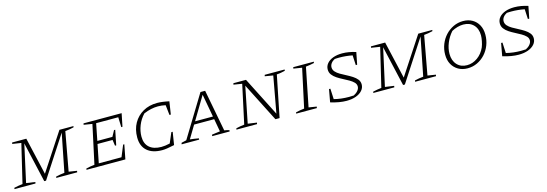

<svg xmlns="http://www.w3.org/2000/svg" viewBox="13 -1349 6213 2179"><g transform="rotate(-15 3119.0 -259.0)"><path d="M4 0 7 -15Q65 -28 107 -32L215 -486L112 -502L115 -518H282L383 -79L671 -518H836L833 -504Q803 -497 780 -493Q757 -489 732 -487L649 -32L744 -17L741 0H495L498 -15Q523 -21 548.5 -25.5Q574 -30 599 -32L688 -481L375 0H354L246 -472L149 -32L254 -17L251 0Z M850 0 853 -15Q879 -21 904 -25.5Q929 -30 952 -32L1050 -486L951 -502L954 -518H1402L1371 -366H1357L1353 -483H1093L1054 -285H1231L1269 -355H1283L1248 -181H1234L1224 -251H1047L1004 -35H1271L1326 -169H1340L1307 0Z M1740 7Q1626 7 1563.5 -48Q1501 -103 1501 -205Q1501 -300 1541.5 -372Q1582 -444 1654 -485Q1726 -526 1820 -526Q1847 -526 1883 -521.5Q1919 -517 1960 -508L1937 -358H1921L1908 -476Q1863 -486 1819 -486Q1738 -486 1651 -449Q1602 -398 1576 -332.5Q1550 -267 1550 -201Q1550 -119 1599.5 -75Q1649 -31 1740 -31Q1783 -31 1840 -44L1891 -164H1907L1883 -14Q1829 -3 1798 2Q1767 7 1740 7Z M2476 -28Q2492 -26 2506.5 -22.5Q2521 -19 2534 -15L2532 0H2327L2330 -17L2426 -30L2399 -180H2163L2073 -30Q2099 -27 2124 -23.5Q2149 -20 2175 -15L2174 0H1968L1972 -17L2031 -31L2328 -518H2383ZM2183 -213H2393L2344 -482Z M3083 -518H3317L3315 -503Q3291 -498 3270 -493.5Q3249 -489 3217 -487L3119 0H3070L2838 -456L2753 -32L2858 -17L2854 0H2612L2615 -15Q2640 -21 2664.5 -25.5Q2689 -30 2712 -32L2810 -486L2711 -502L2715 -518H2863L3097 -58L3175 -486L3079 -502Z M3314 0 3317 -15Q3344 -21 3368.5 -25.5Q3393 -30 3416 -32L3514 -486L3415 -502L3418 -518H3660L3657 -503Q3626 -497 3605 -493Q3584 -489 3559 -487L3468 -32L3560 -17L3557 0Z M4110 -357 4104 -473Q4027 -488 3951 -488Q3937 -488 3923 -487.5Q3909 -487 3897 -486Q3869 -472 3853 -450Q3837 -428 3837 -403Q3837 -374 3857 -351.5Q3877 -329 3909 -310.5Q3941 -292 3977 -273.5Q4013 -255 4045 -234.5Q4077 -214 4097.5 -188.5Q4118 -163 4118 -129Q4118 -89 4091 -58Q4064 -27 4016.5 -9.5Q3969 8 3906 8Q3823 8 3719 -24L3746 -173H3762L3768 -49Q3849 -28 3943 -28Q3972 -28 3999 -30Q4031 -46 4050 -69.5Q4069 -93 4069 -118Q4069 -145 4048.5 -166Q4028 -187 3996 -205.5Q3964 -224 3928.5 -242Q3893 -260 3861 -281Q3829 -302 3809 -328.5Q3789 -355 3789 -390Q3789 -430 3815 -461Q3841 -492 3887 -509Q3933 -526 3994 -526Q4033 -526 4073.5 -519Q4114 -512 4154 -499L4126 -357Z M4220 0 4223 -15Q4281 -28 4323 -32L4431 -486L4328 -502L4331 -518H4498L4599 -79L4887 -518H5052L5049 -504Q5019 -497 4996 -493Q4973 -489 4948 -487L4865 -32L4960 -17L4957 0H4711L4714 -15Q4739 -21 4764.5 -25.5Q4790 -30 4815 -32L4904 -481L4591 0H4570L4462 -472L4365 -32L4470 -17L4467 0Z M5328 7Q5267 7 5220 -20Q5173 -47 5146.5 -95Q5120 -143 5120 -208Q5120 -273 5143 -330.5Q5166 -388 5206.5 -431.5Q5247 -475 5300 -500Q5353 -525 5414 -525Q5475 -525 5521.5 -498.5Q5568 -472 5594 -424Q5620 -376 5620 -311Q5620 -246 5597.5 -188Q5575 -130 5535 -86.5Q5495 -43 5442 -18Q5389 7 5328 7ZM5331 -29Q5397 -29 5454.5 -70Q5512 -111 5543 -181Q5555 -211 5562.5 -249.5Q5570 -288 5570 -316Q5570 -394 5525.5 -440Q5481 -486 5406 -486Q5372 -486 5336.5 -476Q5301 -466 5269 -448Q5222 -395 5196 -330.5Q5170 -266 5170 -204Q5170 -125 5214 -77Q5258 -29 5331 -29Z M6132 -357 6126 -473Q6049 -488 5973 -488Q5959 -488 5945 -487.5Q5931 -487 5919 -486Q5891 -472 5875 -450Q5859 -428 5859 -403Q5859 -374 5879 -351.5Q5899 -329 5931 -310.5Q5963 -292 5999 -273.5Q6035 -255 6067 -234.5Q6099 -214 6119.5 -188.5Q6140 -163 6140 -129Q6140 -89 6113 -58Q6086 -27 6038.5 -9.5Q5991 8 5928 8Q5845 8 5741 -24L5768 -173H5784L5790 -49Q5871 -28 5965 -28Q5994 -28 6021 -30Q6053 -46 6072 -69.5Q6091 -93 6091 -118Q6091 -145 6070.5 -166Q6050 -187 6018 -205.5Q5986 -224 5950.5 -242Q5915 -260 5883 -281Q5851 -302 5831 -328.5Q5811 -355 5811 -390Q5811 -430 5837 -461Q5863 -492 5909 -509Q5955 -526 6016 -526Q6055 -526 6095.5 -519Q6136 -512 6176 -499L6148 -357Z"/></g></svg>

Font: Piazzolla SC ExtraLight
Style: Italic
Weight: 200
Italic angle: -11.3°
Designer: Juan Pablo del Peral
Foundry: Huerta Tipografica
Version: Version 1.330